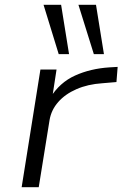

<svg xmlns="http://www.w3.org/2000/svg" viewBox="-20 -778 509 798"><path d="M70 0 148 -489H215L197 -372H189Q228 -435 292 -464Q356 -493 435 -498L469 -500L464 -437L405 -432Q345 -428 298 -407.5Q251 -387 222 -354Q193 -321 186 -279L141 0ZM370 -553 306 -758H379L412 -553ZM224 -553 161 -758H234L267 -553Z"/></svg>

Font: Nunito Sans 10pt Expanded Light
Style: Italic
Weight: 300
Width: 7
Italic angle: -9°
Designer: Vernon Adams
Foundry: Vernon Adams
Version: Version 3.101;gftools[0.9.27]